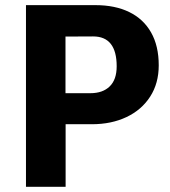

<svg xmlns="http://www.w3.org/2000/svg" viewBox="-20 -720 654 740"><path d="M80.1 -700.2H348.1Q423.3 -700.2 478 -673.6Q532.7 -647 562.3 -595Q591.8 -543 591.8 -468.3Q591.8 -398.9 558.8 -347.7Q525.9 -296.4 467.5 -268.8Q409.2 -241.2 334 -241.2H232.9V0H80.1ZM328.1 -360.8Q376 -360.8 402.8 -387Q429.7 -413.1 429.7 -464.4Q429.7 -579.6 338.9 -579.6L232.4 -579.1V-360.8Z"/></svg>

Font: Selawik
Style: Bold
Weight: 700
Designer: Aaron Bell
Foundry: Microsoft Corporation
Version: Version 1.01